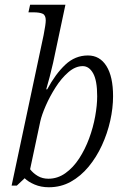

<svg xmlns="http://www.w3.org/2000/svg" viewBox="-20 -780 531 810"><path d="M186 10Q153 10 126 -1.5Q99 -13 84 -28L51 3H29L164 -632Q173 -678 173 -694Q173 -716 160 -722Q147 -728 121 -728H100L107 -760H256L204 -515Q198 -488 189.5 -455.5Q181 -423 175 -403H179Q214 -468 255.5 -507Q297 -546 351 -546Q401 -546 429 -501.5Q457 -457 457 -374Q457 -324 445 -270.5Q433 -217 410 -167Q387 -117 354 -77Q321 -37 279 -13.5Q237 10 186 10ZM184 -26Q223 -26 256 -49.5Q289 -73 314 -111.5Q339 -150 356 -196Q373 -242 381.5 -289Q390 -336 390 -374Q390 -440 373 -470.5Q356 -501 329 -501Q298 -501 268.5 -475.5Q239 -450 214.5 -411.5Q190 -373 173 -334Q156 -295 150 -268L107 -66Q120 -49 139.5 -37.5Q159 -26 184 -26Z"/></svg>

Font: Noto Serif SemiCondensed Light
Style: Italic
Weight: 300
Width: 4
Italic angle: -12°
Designer: Monotype Design Team
Foundry: Monotype Imaging Inc.
Version: Version 2.013; ttfautohint (v1.8.4.7-5d5b)